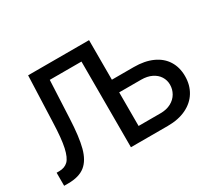

<svg xmlns="http://www.w3.org/2000/svg" viewBox="-133 -950 1321 1194"><g transform="rotate(-30 527.0 -353.5)"><path d="M21.5 -93.8H41Q80.1 -94.2 103.8 -117.2Q127.4 -140.1 140.9 -200.7Q154.3 -261.2 158.2 -375L170.9 -707H608.4V-422.9H765.6Q843.3 -422.9 899.2 -397.5Q955.1 -372.1 984.4 -325.2Q1013.7 -278.3 1013.7 -214.8Q1013.7 -151.4 984.1 -102.8Q954.6 -54.2 898.7 -27.1Q842.8 0 765.6 0H501V-615.2H273.4L260.7 -346.7Q254.9 -216.8 235.4 -143.1Q215.8 -69.3 172.4 -34.7Q128.9 0 50.8 0H21.5ZM765.6 -90.8Q809.6 -90.8 841.3 -107.9Q873 -125 889.6 -153.8Q906.2 -182.6 906.2 -215.8Q906.2 -248 889.6 -274.4Q873 -300.8 841.3 -316.4Q809.6 -332 765.6 -332H608.4V-90.8Z"/></g></svg>

Font: Pretendard GOV Medium
Style: Regular
Weight: 500
Designer: Base glyphs from Inter by Rasmus Andersson; Hangeul glyphs from Noto Sans CJK(Source Han Sans) by Jang Soo-young and Kan
Foundry: Kil Hyung-jin
Version: Version 1.309